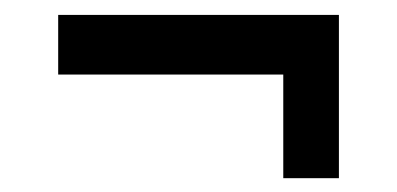

<svg xmlns="http://www.w3.org/2000/svg" viewBox="-20 -448 546 264"><path d="M369.5 -203V-345.5H60V-427.5H446V-203Z"/></svg>

Font: Besley
Style: Bold
Weight: 700
Designer: Owen Earl
Foundry: indestructible type*
Version: Version 2.001; ttfautohint (v1.8.3)